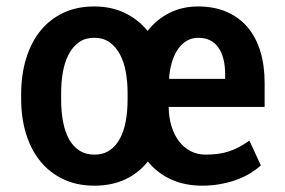

<svg xmlns="http://www.w3.org/2000/svg" viewBox="-20 -568 888 598"><path d="M609.9 10.3Q555.7 10.3 513.2 -9Q470.7 -28.3 440.4 -64.9Q411.1 -28.3 369.4 -9Q327.6 10.3 274.4 10.3Q219.2 10.3 176.8 -10Q134.3 -30.3 105.2 -66.2Q76.2 -102.1 61 -151.6Q45.9 -201.2 45.9 -259.8V-278.3Q46.4 -337.4 61.8 -387Q77.1 -436.5 106.2 -472.4Q135.3 -508.3 177.5 -528.1Q219.7 -547.9 273.4 -547.9Q326.7 -547.9 368.4 -527.8Q410.2 -507.8 439.9 -471.7Q467.8 -507.8 507.8 -527.8Q547.9 -547.9 597.2 -547.9Q647 -547.9 685.5 -531.2Q724.1 -514.6 750.5 -483.9Q776.9 -453.1 790.5 -409.2Q804.2 -365.2 804.2 -310.1V-234.9H505.4V-233.9Q505.9 -202.6 513.9 -175.8Q522 -148.9 536.6 -129.2Q551.3 -109.4 572.5 -97.9Q593.8 -86.4 621.1 -86.4Q641.6 -86.4 659.4 -88.9Q677.2 -91.3 693.6 -96.7Q710 -102.1 725.3 -110.4Q740.7 -118.7 756.8 -129.9L792.5 -52.7Q777.8 -39.6 758.5 -27.8Q739.3 -16.1 716.1 -7.8Q692.9 0.5 666 5.4Q639.2 10.3 609.9 10.3ZM170.4 -258.3Q170.4 -219.7 176.5 -188.2Q182.6 -156.7 195.3 -134Q208 -111.3 227.5 -98.9Q247.1 -86.4 274.4 -86.4Q301.3 -86.4 320.6 -99.1Q339.8 -111.8 352.5 -134.5Q365.2 -157.2 371.3 -188.7Q377.4 -220.2 377.4 -258.3V-278.3Q377.4 -311.5 372.1 -342.5Q366.7 -373.5 354.2 -397.5Q341.8 -421.4 322 -435.8Q302.2 -450.2 273.4 -450.2Q244.1 -450.2 224.4 -435.3Q204.6 -420.4 192.6 -396.2Q180.7 -372.1 175.5 -341.3Q170.4 -310.5 170.4 -278.3ZM597.2 -450.2Q578.6 -450.2 563.5 -441.9Q548.3 -433.6 536.9 -418.5Q525.4 -403.3 518.1 -382.3Q510.7 -361.3 507.8 -336.4Q507.3 -333 507.1 -329.6Q506.8 -326.2 506.8 -322.3H681.2V-336.9Q681.2 -389.6 660.2 -419.9Q639.2 -450.2 597.2 -450.2Z"/></svg>

Font: Ufes Sans SemiBold
Style: Regular
Weight: 600
Designer: Ricardo Esteves & Filipe Motta
Foundry: ProDesignUfes - Ricardo Esteves, Filipe Motta (This is a derivative work, based on Roboto family, by Christian Robertson
Version: Version 2.0